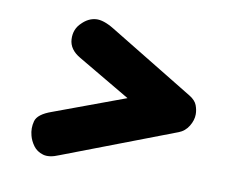

<svg xmlns="http://www.w3.org/2000/svg" viewBox="-54 -595 650 532"><g transform="rotate(10 271.5 -329.5)"><path d="M141.5 -139.5Q114.5 -128 96.8 -133.2Q79 -138.5 69.2 -152Q59.5 -165.5 56 -179.5Q50.5 -199.5 56 -220Q61.5 -240.5 100 -254L300 -328L152 -415Q120.5 -433 119 -461.8Q117.5 -490.5 137.5 -509Q155 -526.5 176 -528.2Q197 -530 228 -511L468.5 -364.5Q484.5 -354.5 489.2 -341.8Q494 -329 494 -316.5Q494 -300 483.8 -283.2Q473.5 -266.5 456.5 -260Z"/></g></svg>

Font: Edu VIC WA NT Hand
Style: Regular
Weight: 400
Designer: Tina and Corey Anderson, Eben Sorkin, Mirko Velimirovic
Foundry: Google for Education
Version: Version 1.000